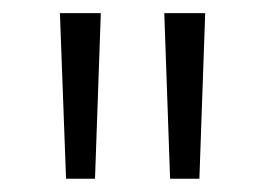

<svg xmlns="http://www.w3.org/2000/svg" viewBox="-20 -705 402 291"><path d="M229 -685.1H291L282.2 -434.1H237.8ZM70.8 -685.1H132.8L124 -434.1H80.1Z"/></svg>

Font: FiraSans-Light
Style: Regular
Weight: 300
Designer: Carrois Corporate & Edenspiekermann AG
Foundry: Carrois Corporate GbR & Edenspiekermann AG
Version: Version 3.106;PS 003.106;hotconv 1.0.70;makeotf.lib2.5.58329